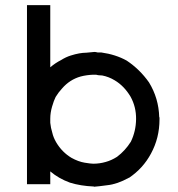

<svg xmlns="http://www.w3.org/2000/svg" viewBox="-20 -710 679 733"><path d="M171.9 -49.8V-37.1V-24.4V-6.8H153.3H151.4H147.5H138.7H128.9H122.1H116.2H109.4H101.6H83V-690.4H101.6H103.5H107.4H116.2H126H131.8H138.7H146.5H153.3H171.9V-453.1Q191.4 -469.7 212.9 -480.5Q231.4 -492.2 250 -498Q284.2 -508.8 309.6 -508.8Q335 -511.7 340.3 -511.7Q345.7 -511.7 352.5 -509.8H364.3H366.2Q421.9 -502 463.9 -478.5Q513.7 -445.3 548.8 -395.5Q585.9 -335 587.9 -262.7L588.9 -261.7V-253.9Q588.9 -183.6 556.6 -124Q526.4 -67.4 472.7 -31.2H471.7Q427.7 -6.8 389.6 -2.9Q353.5 2 338.9 2.9L337.9 2Q288.1 0 247.1 -12.7Q204.1 -28.3 171.9 -55.7ZM343.8 -424.8H335.9Q310.5 -423.8 288.1 -418Q246.1 -406.2 216.8 -372.1Q203.1 -357.4 192.4 -339.8Q185.5 -326.2 178.7 -302.7Q171.9 -279.3 171.9 -256.8Q171.9 -252 171.9 -247.1V-241.2Q173.8 -221.7 179.7 -203.1Q183.6 -185.5 194.3 -167Q216.8 -128.9 252.9 -107.4Q279.3 -92.8 303.2 -88.9Q327.1 -85 335.9 -85Q360.4 -85 383.8 -91.8Q405.3 -97.7 426.8 -111.3Q458 -134.8 479.5 -168.9Q499 -209 499.5 -255.4Q500 -301.8 478.5 -340.8Q454.1 -381.8 418 -403.3Q395.5 -417 370.1 -421.9Q366.2 -421.9 361.8 -422.4Q357.4 -422.9 356.4 -422.9H354.5Q349.6 -424.8 343.8 -424.8Z"/></svg>

Font: LeFont
Style: Default
Weight: 400
Designer: Leryon MEDIA
Version: Version 1.0